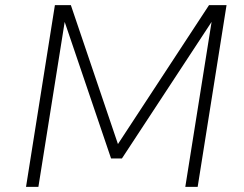

<svg xmlns="http://www.w3.org/2000/svg" viewBox="-20 -725 946 745"><path d="M81 0 193 -705H255L438 -165H437L791 -705H859L747 0H699L801 -640L453 -110H411L231 -640L129 0Z"/></svg>

Font: Nunito Sans 7pt ExtraLight
Style: Italic
Weight: 250
Italic angle: -9°
Designer: Vernon Adams
Foundry: Vernon Adams
Version: Version 3.101;gftools[0.9.27]